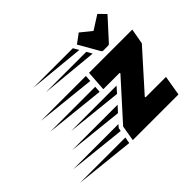

<svg xmlns="http://www.w3.org/2000/svg" viewBox="-461 -1032 1293 1293"><g transform="rotate(-45 185.5 -385.0)"><path d="M120 -3 -304 -48H128ZM223 -388 -201 -433H226ZM230 -484 -194 -529H233ZM159 -145 141 -124 137 -101 -273 -145ZM333 -337 296 -295 -99 -337ZM-185 -241H247L209 -199ZM586 0H151L170 -111L410 -377L408 -383H253L263 -529H675L655 -418L414 -149L416 -143H610ZM481 -567H436Q428 -567 423 -576L340 -721L406 -770L484 -707L583 -770L631 -721L499 -576Q492 -567 481 -567ZM326 -684 -75 -723H303ZM372 -603 -36 -642H350Z"/></g></svg>

Font: Faster One
Style: Regular
Weight: 400
Designer: Eduardo Rodriguez Tunni
Foundry: Eduardo Rodriguez Tunni
Version: Version 1.002